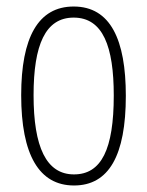

<svg xmlns="http://www.w3.org/2000/svg" viewBox="-20 -559 452 589"><path d="M366 -265C366 -437 319 -539 206 -539C97 -539 45 -444 45 -267C45 -84 100 10 207 10C314 10 366 -82 366 -265ZM83 -267C83 -421 119 -505 206 -505C296 -505 329 -416 329 -266C329 -101 291 -24 207 -24C122 -24 83 -108 83 -267Z"/></svg>

Font: Noto Sans Myanmar ExtraCondensed ExtraLight
Style: Regular
Weight: 200
Width: 2
Designer: Monotype Design Team
Foundry: Monotype Imaging Inc.
Version: Version 2.107